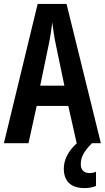

<svg xmlns="http://www.w3.org/2000/svg" viewBox="-20 -734 537 984"><path d="M373 0H374C328 41 307 87 307 130C307 194 342 230 414 230C439 230 459 225 472 219V146C464 150 454 153 438 153C410 153 394 136 394 108C394 74 407 45 451 0H497L321 -714H173L0 0H126L168 -191H330ZM267 -501 310 -295H186L229 -502C238 -544 244 -586 248 -619C252 -585 258 -544 267 -501Z"/></svg>

Font: Noto Sans Georgian ExtraCondensed SemiBold
Style: Regular
Weight: 600
Width: 2
Designer: Monotype Design Team, Akaki Razmadze
Foundry: Google LLC
Version: Version 2.005